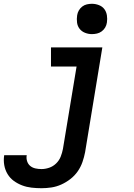

<svg xmlns="http://www.w3.org/2000/svg" viewBox="-86 -780 706 1013"><path d="M133 213Q106 213 80 210Q54 207 30.5 198Q7 189 -13 174.5Q-33 160 -46 138.5Q-59 117 -63.5 91.5Q-68 66 -64 40Q-64 40 -64 39.5Q-64 39 -64 39H55Q55 39 55 39Q55 39 55 39Q52 55 57 70.5Q62 86 73.5 95.5Q85 105 100.5 108.5Q116 112 133 112Q153 112 173.5 105Q194 98 210 82.5Q226 67 234 47Q242 27 246 6L318 -429H183V-530H454L363 23Q358 49 349 75Q340 101 324 124Q308 147 285.5 164.5Q263 182 237.5 193.5Q212 205 185.5 209Q159 213 133 213ZM399 -600Q380 -600 362.5 -607Q345 -614 334 -628Q323 -642 320.5 -661Q318 -680 321 -699Q323 -713 330 -725Q337 -737 348 -745.5Q359 -754 372.5 -757Q386 -760 399 -760Q418 -760 436 -753Q454 -746 464.5 -732Q475 -718 478 -699Q481 -680 478 -661Q476 -647 469 -635Q462 -623 450.5 -614.5Q439 -606 425.5 -603Q412 -600 399 -600Z"/></svg>

Font: Iosevka Curly Extended Oblique
Style: Bold
Weight: 700
Width: 7
Italic angle: -9°
Monospace: yes
Designer: Belleve Invis
Foundry: Belleve Invis
Version: Version 11.1.0; ttfautohint (v1.8.3)